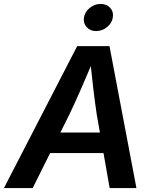

<svg xmlns="http://www.w3.org/2000/svg" viewBox="-43 -964 787 984"><path d="M-22.9 0 352.5 -727.5H518.1L656.2 0H519L452.6 -378.4Q444.3 -434.1 435.3 -508.8Q426.3 -583.5 416.5 -678.2H445.3Q406.2 -586.4 373.8 -511.7Q341.3 -437 313 -378.4L124.5 0ZM155.8 -179.7 172.9 -284.7H554.7L537.6 -179.7ZM449.7 -804.7Q418.9 -804.7 400.9 -825.2Q382.8 -845.7 387.2 -874.5Q392.1 -903.8 417.2 -923.8Q442.4 -943.8 472.7 -943.8Q503.4 -943.8 521.7 -923.8Q540 -903.8 535.2 -874.5Q530.8 -845.7 505.6 -825.2Q480.5 -804.7 449.7 -804.7Z"/></svg>

Font: Inter 16pt SemiBold
Style: Italic
Weight: 600
Italic angle: -9.3988°
Version: Version 4.001;git-66647c0bb